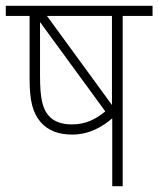

<svg xmlns="http://www.w3.org/2000/svg" viewBox="-20 -642 546 662"><path d="M506 -622H0V-587H82V-371C82 -291 94 -251 121 -220C146 -192 181 -178 229 -178C288 -178 333 -205 367 -234V0H403V-587H506ZM366 -587V-280L142 -587ZM148 -243C128 -266 118 -298 118 -381V-566L343 -258C312 -232 276 -213 228 -213C195 -213 166 -222 148 -243Z"/></svg>

Font: Noto Sans Devanagari UI SemiCondensed ExtraLight
Style: Regular
Weight: 200
Width: 4
Designer: Jelle Bosma - Monotype Design Team
Foundry: Monotype Imaging Inc.
Version: Version 2.004